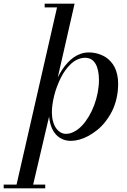

<svg xmlns="http://www.w3.org/2000/svg" viewBox="-95 -770 688 1040"><path d="M-75 230H-5.4L214 -730H147V-750H309L217.9 -350.4Q229.1 -373.2 242 -392.9Q254.9 -412.5 271 -429.9Q287.1 -447.4 304.6 -459.6Q322.1 -471.9 343.1 -478.9Q364 -486 386 -486Q401.4 -486 416.6 -483.4Q431.8 -480.9 447.6 -474.9Q463.5 -469 477.6 -460.1Q491.6 -451.1 504.1 -437.4Q516.6 -423.8 525.6 -406.6Q534.5 -389.5 539.8 -366.2Q545 -343 545 -316Q545 -274.5 536 -236.1Q527 -197.6 511.6 -167.2Q496.1 -136.8 475.4 -110.5Q454.8 -84.2 431.3 -65.5Q407.9 -46.8 383.1 -33.4Q358.2 -20 334.3 -13.5Q310.4 -7 289 -7Q254.9 -7 229.2 -23.5Q203.5 -40 188.9 -69.6Q174.4 -99.1 171 -139L84.6 230H150V250H-75ZM186 -162Q186 -135.4 192.1 -113.1Q198.2 -90.8 208.6 -76Q219 -61.2 232.8 -53.1Q246.6 -45 262 -45Q284.9 -45 307.8 -57.3Q330.8 -69.6 350.2 -90.6Q369.8 -111.6 386.7 -140.3Q403.6 -169 415.5 -200.9Q427.4 -232.9 434.2 -267.9Q441 -303 441 -336Q441 -364 436.4 -386.2Q431.8 -408.4 422.6 -424.2Q413.5 -440.1 399.2 -448.6Q384.9 -457 366 -457Q345.8 -457 326.4 -448.6Q307.1 -440.2 291 -425.6Q274.9 -410.9 260.3 -391.1Q245.8 -371.4 234.4 -348.5Q223 -325.6 213.8 -301Q204.5 -276.4 198.5 -251.9Q192.5 -227.5 189.2 -204.6Q186 -181.6 186 -162Z"/></svg>

Font: Bodoni* 11
Style: Italic
Weight: 400
Italic angle: -13°
Version: Version 1.002